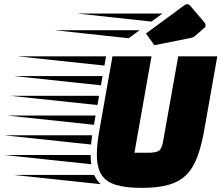

<svg xmlns="http://www.w3.org/2000/svg" viewBox="-236 -899 1077 934"><path d="M453 15Q373 15 325 -0.5Q277 -16 256 -52Q235 -88 235 -147Q235 -173 238.5 -205Q242 -237 249 -274L311 -625H501L418 -156H486Q518 -156 534 -164Q550 -172 557 -209L631 -625H821L759 -274Q745 -193 724.5 -137.5Q704 -82 670.5 -48.5Q637 -15 584 0Q531 15 453 15ZM272 -580 -151 -625H280ZM255 -484 -168 -529H263ZM238 -388 -186 -433H246ZM221 -292 -202 -337H229ZM207 -196 -216 -241H212Q211 -229 209.5 -218Q208 -207 207 -196ZM208 -100 -215 -145H205Q205 -121 208 -100ZM254 -3 -169 -48H222Q235 -20 254 -3ZM689 -714 515 -679 474 -736 663 -875Q669 -879 674 -879Q683 -879 692 -868L755 -794Q764 -784 764 -776Q764 -772 763 -769.5Q762 -767 760 -765L715 -726Q710 -722 705 -719Q700 -716 689 -714ZM501 -794 141 -833H554ZM390 -713 30 -752H443Z"/></svg>

Font: Faster One
Style: Regular
Weight: 400
Designer: Eduardo Rodriguez Tunni
Foundry: Eduardo Rodriguez Tunni
Version: Version 1.003; ttfautohint (v1.8.4.7-5d5b);gftools[0.9.23]